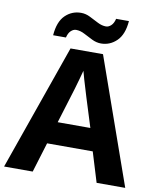

<svg xmlns="http://www.w3.org/2000/svg" viewBox="-98 -1001 886 1077"><g transform="rotate(10 345.0 -462.5)"><path d="M527 0 475 -170H215L163 0H0L252 -717H437L690 0ZM387 -463Q382 -480 374 -506Q366 -532 358 -559Q350 -586 345 -606Q340 -586 331.5 -556.5Q323 -527 315.5 -500.5Q308 -474 304 -463L253 -297H439ZM143 -773Q149 -851 186.5 -887.5Q224 -924 276 -924Q303 -924 328.5 -911Q354 -898 378.5 -885.5Q403 -873 426 -873Q441 -873 455 -886Q469 -899 475 -925H548Q542 -848 504 -811Q466 -774 415 -774Q389 -774 363.5 -786.5Q338 -799 313.5 -812Q289 -825 265 -825Q250 -825 236 -812Q222 -799 216 -773Z"/></g></svg>

Font: Noto Sans Bengali
Style: Bold
Weight: 700
Designer: Jelle Bosma - Monotype Design Team
Foundry: Monotype Imaging Inc.
Version: Version 2.003; ttfautohint (v1.8.4.7-5d5b)